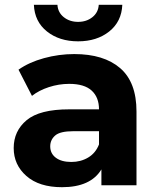

<svg xmlns="http://www.w3.org/2000/svg" viewBox="-20 -771 657 799"><path d="M402 0V-66Q357 8 238 8Q143 8 90 -38.5Q37 -85 37 -155Q37 -226 91 -271Q145 -316 268 -316H392Q392 -366 361.5 -394Q331 -422 268 -422Q225 -422 183.5 -408.5Q142 -395 113 -372L57 -481Q101 -512 163 -529Q225 -546 289 -546Q412 -546 480 -487.5Q548 -429 548 -307V0ZM392 -170V-225H285Q230 -225 209.5 -207Q189 -189 189 -162Q189 -132 212.5 -114.5Q236 -97 277 -97Q316 -97 347 -115.5Q378 -134 392 -170ZM305 -599Q227 -599 175.5 -640Q124 -681 121 -751H219Q221 -719 245.5 -699.5Q270 -680 305 -680Q340 -680 364.5 -699.5Q389 -719 391 -751H489Q486 -681 434.5 -640Q383 -599 305 -599Z"/></svg>

Font: Montserrat
Style: Bold
Weight: 700
Designer: Julieta Ulanovsky
Foundry: Julieta Ulanovsky
Version: Version 9.000; ttfautohint (v1.8.4.7-5d5b)